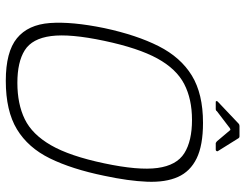

<svg xmlns="http://www.w3.org/2000/svg" viewBox="-112 -730 847 663"><g transform="rotate(90 311.5 -398.5)"><path d="M77 -335Q101 -447 139.5 -523Q178 -599 241 -637.5Q304 -676 404 -676Q482 -676 527 -654Q572 -632 591 -589.5Q610 -547 607.5 -483Q605 -419 587 -335Q564 -223 527 -147.5Q490 -72 426.5 -33.5Q363 5 259 5Q159 5 112 -33.5Q65 -72 59.5 -147.5Q54 -223 77 -335ZM121 -335Q96 -217 104.5 -151.5Q113 -86 153.5 -60.5Q194 -35 266 -35Q339 -35 391.5 -60.5Q444 -86 481.5 -151Q519 -216 544 -335Q569 -453 560 -519Q551 -585 509 -611.5Q467 -638 394 -638Q322 -638 270 -611Q218 -584 182 -518.5Q146 -453 121 -335ZM332 -720Q329 -720 329 -722.5Q329 -725 331 -727L407 -799Q410 -802 415 -802H451Q455 -802 457 -799L502 -727Q503 -725 501.5 -722.5Q500 -720 497 -720H474Q473 -720 471.5 -721.5Q470 -723 468 -724L430 -769Q429 -772 423 -769L364 -724Q363 -722 361 -721Q359 -720 356 -720Z"/></g></svg>

Font: Glory ExtraLight
Style: Italic
Weight: 250
Italic angle: -12°
Version: Version 1.011